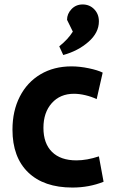

<svg xmlns="http://www.w3.org/2000/svg" viewBox="-20 -827 520 862"><path d="M36 -245Q36 -329 69 -393.5Q102 -458 162 -493.5Q222 -529 301 -529Q338 -529 378.5 -520.5Q419 -512 441 -501L414 -382Q391 -393 363.5 -399.5Q336 -406 312 -406Q250 -406 212.5 -364Q175 -322 175 -253Q175 -183 213.5 -145Q252 -107 323 -107Q370 -107 424 -125L445 -11Q380 15 305 15Q177 15 106.5 -53Q36 -121 36 -245ZM246 -619Q285 -650 307 -685L281 -738Q281 -765 301 -786Q321 -807 351 -807Q382 -807 403 -785.5Q424 -764 424 -731Q424 -680 377 -639Q330 -598 264 -580Z"/></svg>

Font: Secular One
Style: Regular
Weight: 400
Designer: Michal Sahar
Foundry: Hagilda
Version: Version 1.000